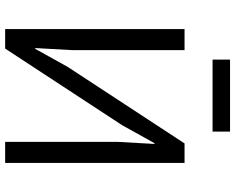

<svg xmlns="http://www.w3.org/2000/svg" viewBox="-104 -811 915 747"><g transform="rotate(90 353.5 -437.5)"><path d="M212 -807V-875H492V-807ZM93 0V-698H175V-260L167 -117H170L240 -243L538 -698H614V0H532V-438L540 -581H537L467 -455L169 0Z"/></g></svg>

Font: Anuphan
Style: Regular
Weight: 400
Designer: Mike Abbink, Paul van der Laan, Pieter van Rosmalen, Mint Tantisuwanna
Foundry: Bold Monday; Cadson Demak
Version: Version 3.002;hotconv 1.0.109;makeotfexe 2.5.65596